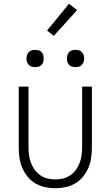

<svg xmlns="http://www.w3.org/2000/svg" viewBox="-20 -992 590 1024"><path d="M275 12Q247 12 220 6Q193 0 169 -14Q145 -28 127.5 -49.5Q110 -71 99 -96.5Q88 -122 84 -149.5Q80 -177 80 -205V-530H132V-205Q132 -184 135 -163Q138 -142 145.5 -122.5Q153 -103 165.5 -86Q178 -69 195.5 -57Q213 -45 233.5 -40Q254 -35 275 -35Q296 -35 316.5 -40Q337 -45 354.5 -57Q372 -69 384.5 -86Q397 -103 404.5 -122.5Q412 -142 415 -163Q418 -184 418 -205V-530H470V-205Q470 -177 466 -149.5Q462 -122 451 -96.5Q440 -71 422.5 -49.5Q405 -28 381 -14Q357 0 330 6Q303 12 275 12ZM383 -634Q373 -634 364 -636.5Q355 -639 348.5 -646Q342 -653 339.5 -662Q337 -671 337 -680Q337 -689 339.5 -698Q342 -707 348.5 -714Q355 -721 364 -723.5Q373 -726 383 -726Q392 -726 401 -723.5Q410 -721 416.5 -714Q423 -707 426 -698Q429 -689 429 -680Q429 -671 426 -662Q423 -653 416.5 -646Q410 -639 401 -636.5Q392 -634 383 -634ZM167 -634Q158 -634 149 -636.5Q140 -639 133.5 -646Q127 -653 124 -662Q121 -671 121 -680Q121 -689 124 -698Q127 -707 133.5 -714Q140 -721 149 -723.5Q158 -726 167 -726Q177 -726 186 -723.5Q195 -721 201.5 -714Q208 -707 210.5 -698Q213 -689 213 -680Q213 -671 210.5 -662Q208 -653 201.5 -646Q195 -639 186 -636.5Q177 -634 167 -634ZM267 -801 231 -829 348 -972 391 -938Z"/></svg>

Font: Lode Dark Term
Style: Regular
Weight: 400
Monospace: yes
Designer: Belleve Invis
Foundry: Belleve Invis
Version: Version 29.2.0